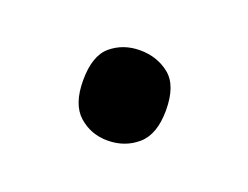

<svg xmlns="http://www.w3.org/2000/svg" viewBox="-41 -188 349 270"><g transform="rotate(20 134.0 -53.5)"><path d="M72 -54Q72 -91 90 -106Q108 -121 133 -121Q159 -121 177.5 -106Q196 -91 196 -54Q196 -18 177.5 -2Q159 14 133 14Q108 14 90 -2Q72 -18 72 -54Z"/></g></svg>

Font: lkorean15
Style: Book
Weight: 400
Designer: Jelle Bosma - Monotype Design Team
Foundry: Monotype Imaging Inc.
Version: Version 2.003